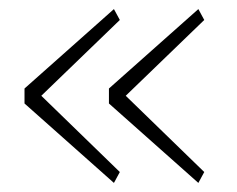

<svg xmlns="http://www.w3.org/2000/svg" viewBox="-20 -503 522 423"><path d="M430 -124 257 -292 430 -459 417 -483 220 -308V-275L417 -100ZM244 -124 71 -292 244 -459 231 -483 34 -308V-275L231 -100Z"/></svg>

Font: IBM Plex Arabic ExtraLight
Style: Regular
Weight: 200
Designer: Mike Abbink, Paul van der Laan, Pieter van Rosmalen, Wael Morcos, Khajak Apelian
Foundry: Bold Monday
Version: Version 1.0